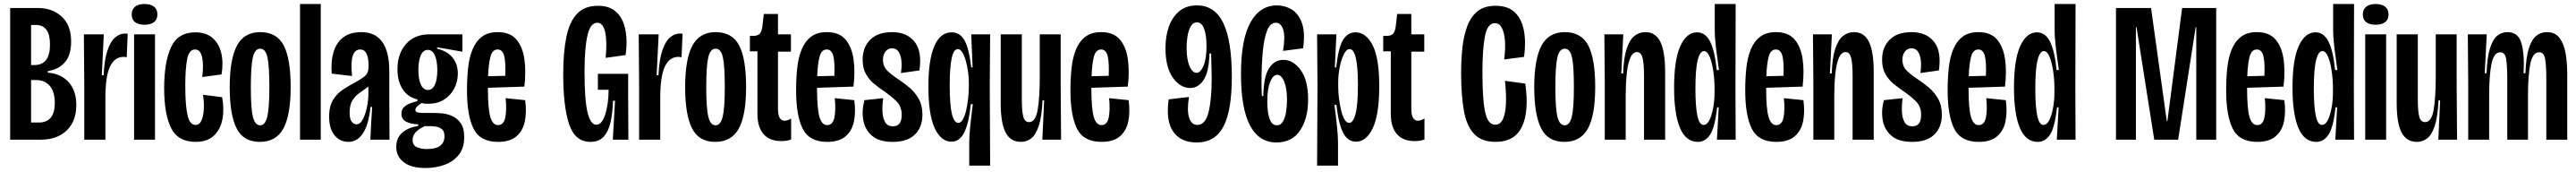

<svg xmlns="http://www.w3.org/2000/svg" viewBox="-20 -700 12931 862"><path d="M31 0V-660H169Q243 -660 290 -616.5Q337 -573 337 -492Q337 -423 305 -387Q273 -351 220 -344V-336Q286 -331 324.5 -288.5Q363 -246 363 -173Q363 -93 315 -46.5Q267 0 184 0ZM136 -374H153Q231 -374 231 -477Q231 -575 160 -575H136ZM136 -86H175Q255 -86 255 -184Q255 -240 230 -269.5Q205 -299 160 -299H136Z M403 0V-269L401 -528H501L491 -323H500Q504 -402 519.5 -447.5Q535 -493 558 -512.5Q581 -532 609 -532Q617 -532 621 -531L616 -413Q610 -415 600 -415Q555 -415 532 -366Q509 -317 509 -208V0Z M653 0V-528H758V0ZM705 -576Q675 -576 658 -589Q641 -602 641 -628Q641 -653 658 -666.5Q675 -680 705 -680Q736 -680 753 -666.5Q770 -653 770 -628Q770 -602 753 -589Q736 -576 705 -576Z M962 11Q873 11 838.5 -59Q804 -129 804 -258Q804 -389 838.5 -463.5Q873 -538 961 -538Q1014 -538 1046.5 -510Q1079 -482 1090.5 -434.5Q1102 -387 1092 -327L995 -314Q1003 -374 994.5 -413Q986 -452 959 -452Q929 -452 919.5 -404Q910 -356 910 -271Q910 -170 921.5 -122Q933 -74 961 -74Q981 -74 991 -95.5Q1001 -117 1003 -151.5Q1005 -186 999 -225L1095 -213Q1106 -154 1096.5 -103Q1087 -52 1054 -20.5Q1021 11 962 11Z M1284 11Q1201 11 1167 -58Q1133 -127 1133 -262Q1133 -404 1169.5 -471.5Q1206 -539 1286 -539Q1369 -539 1404 -472.5Q1439 -406 1439 -264Q1439 -123 1402.5 -56Q1366 11 1284 11ZM1286 -72Q1311 -72 1321.5 -115Q1332 -158 1332 -264Q1332 -369 1322.5 -412.5Q1313 -456 1286 -456Q1259 -456 1249 -412Q1239 -368 1239 -261Q1239 -157 1249.5 -114.5Q1260 -72 1286 -72Z M1486 0V-680H1590V0Z M1729 11Q1686 11 1659 -22.5Q1632 -56 1632 -115Q1632 -169 1653 -201.5Q1674 -234 1705 -253.5Q1736 -273 1766 -289Q1793 -304 1807 -315Q1821 -326 1825.5 -338.5Q1830 -351 1830 -371Q1830 -452 1788 -452Q1733 -452 1747 -319L1645 -331Q1638 -431 1676 -485Q1714 -539 1793 -539Q1934 -539 1934 -343V-222Q1934 -166 1934.5 -110.5Q1935 -55 1935 0H1839Q1841 -41 1843 -82Q1845 -123 1848 -164H1840Q1830 -74 1801.5 -31.5Q1773 11 1729 11ZM1769 -77Q1788 -77 1801 -101.5Q1814 -126 1821.5 -161.5Q1829 -197 1829 -228V-266Q1809 -251 1787 -236Q1765 -221 1750 -198.5Q1735 -176 1735 -136Q1735 -103 1745.5 -90Q1756 -77 1769 -77Z M2116 142Q2044 142 2006.5 113Q1969 84 1969 36Q1969 -9 1999 -35Q2029 -61 2079 -69V-77Q2041 -78 2018 -90.5Q1995 -103 1995 -130Q1995 -155 2015 -169.5Q2035 -184 2075 -193V-202Q2027 -213 2001 -253Q1975 -293 1975 -353Q1975 -431 2018 -479.5Q2061 -528 2136 -528H2301V-441L2174 -463V-456Q2225 -444 2251.5 -411.5Q2278 -379 2278 -331Q2278 -292 2260.5 -257.5Q2243 -223 2210 -201.5Q2177 -180 2130 -180Q2123 -180 2113.5 -180.5Q2104 -181 2097 -184Q2065 -165 2065 -149Q2065 -139 2077 -136.5Q2089 -134 2107 -134H2156Q2171 -134 2197 -132Q2223 -130 2248.5 -119Q2274 -108 2292 -83.5Q2310 -59 2310 -14Q2310 41 2283.5 75Q2257 109 2212.5 125.5Q2168 142 2116 142ZM2128 -249Q2151 -249 2163 -275.5Q2175 -302 2175 -348Q2175 -394 2163 -422Q2151 -450 2127 -450Q2104 -450 2092 -422.5Q2080 -395 2080 -350Q2080 -303 2092.5 -276Q2105 -249 2128 -249ZM2121 47Q2169 47 2190 30Q2211 13 2211 -17Q2211 -42 2198 -52.5Q2185 -63 2167.5 -65.5Q2150 -68 2136 -68H2112Q2077 -51 2064 -34.5Q2051 -18 2051 1Q2051 29 2073.5 38Q2096 47 2121 47Z M2480 11Q2390 11 2357 -55Q2324 -121 2324 -247Q2324 -305 2329.5 -358Q2335 -411 2351.5 -451.5Q2368 -492 2398.5 -515.5Q2429 -539 2478 -539Q2540 -539 2571.5 -502.5Q2603 -466 2612 -404.5Q2621 -343 2612 -266L2429 -260Q2429 -156 2441 -114.5Q2453 -73 2480 -73Q2508 -73 2516 -110.5Q2524 -148 2518 -208L2616 -198Q2624 -140 2614.5 -92.5Q2605 -45 2572.5 -17Q2540 11 2480 11ZM2478 -452Q2451 -452 2441.5 -415Q2432 -378 2430 -318L2516 -320Q2519 -385 2511 -418.5Q2503 -452 2478 -452Z M2944 11Q2866 11 2836.5 -78Q2807 -167 2807 -327Q2807 -436 2822.5 -513Q2838 -590 2876 -630.5Q2914 -671 2981 -671Q3030 -671 3060.5 -650Q3091 -629 3106 -593.5Q3121 -558 3124 -514Q3127 -470 3120 -424L3020 -410Q3028 -492 3017.5 -539Q3007 -586 2978 -586Q2943 -586 2928.5 -521.5Q2914 -457 2914 -341Q2914 -199 2929 -137Q2944 -75 2973 -75Q3001 -75 3017.5 -125Q3034 -175 3035 -250H2981V-330H3133V-236L3134 0H3056L3067 -195H3057Q3055 -133 3044.5 -87Q3034 -41 3010 -15Q2986 11 2944 11Z M3188 0V-269L3186 -528H3286L3276 -323H3285Q3289 -402 3304.5 -447.5Q3320 -493 3343 -512.5Q3366 -532 3394 -532Q3402 -532 3406 -531L3401 -413Q3395 -415 3385 -415Q3340 -415 3317 -366Q3294 -317 3294 -208V0Z M3570 11Q3487 11 3453 -58Q3419 -127 3419 -262Q3419 -404 3455.5 -471.5Q3492 -539 3572 -539Q3655 -539 3690 -472.5Q3725 -406 3725 -264Q3725 -123 3688.5 -56Q3652 11 3570 11ZM3572 -72Q3597 -72 3607.5 -115Q3618 -158 3618 -264Q3618 -369 3608.5 -412.5Q3599 -456 3572 -456Q3545 -456 3535 -412Q3525 -368 3525 -261Q3525 -157 3535.5 -114.5Q3546 -72 3572 -72Z M3901 7Q3843 7 3812.5 -28Q3782 -63 3782 -129V-443H3744V-520H3758Q3785 -520 3794.5 -532Q3804 -544 3807 -570L3814 -630H3885V-528H3950V-441H3885V-156Q3885 -124 3893.5 -109.5Q3902 -95 3918 -95Q3924 -95 3932.5 -97.5Q3941 -100 3951 -106V-1Q3938 4 3925.5 5.5Q3913 7 3901 7Z M4132 11Q4042 11 4009 -55Q3976 -121 3976 -247Q3976 -305 3981.5 -358Q3987 -411 4003.5 -451.5Q4020 -492 4050.5 -515.5Q4081 -539 4130 -539Q4192 -539 4223.5 -502.5Q4255 -466 4264 -404.5Q4273 -343 4264 -266L4081 -260Q4081 -156 4093 -114.5Q4105 -73 4132 -73Q4160 -73 4168 -110.5Q4176 -148 4170 -208L4268 -198Q4276 -140 4266.5 -92.5Q4257 -45 4224.5 -17Q4192 11 4132 11ZM4130 -452Q4103 -452 4093.5 -415Q4084 -378 4082 -318L4168 -320Q4171 -385 4163 -418.5Q4155 -452 4130 -452Z M4461 11Q4392 11 4356.5 -20Q4321 -51 4313 -99Q4305 -147 4319 -198L4413 -208Q4408 -172 4409.5 -140Q4411 -108 4423 -87.5Q4435 -67 4462 -67Q4506 -67 4506 -124Q4506 -166 4480.5 -191.5Q4455 -217 4416 -244Q4392 -260 4367.5 -280Q4343 -300 4326.5 -329Q4310 -358 4310 -401Q4310 -463 4348 -501Q4386 -539 4458 -539Q4532 -539 4570.5 -491Q4609 -443 4595 -347L4502 -334Q4507 -363 4505 -391.5Q4503 -420 4491.5 -439Q4480 -458 4457 -458Q4437 -458 4424.5 -441.5Q4412 -425 4412 -401Q4412 -366 4435 -344.5Q4458 -323 4490 -302Q4518 -284 4545.5 -260.5Q4573 -237 4591.5 -204.5Q4610 -172 4610 -125Q4610 -63 4572.5 -26Q4535 11 4461 11Z M4845 130V13Q4845 -16 4849.5 -62Q4854 -108 4863 -178H4853Q4843 -83 4820 -36.5Q4797 10 4756 10Q4703 10 4671.5 -58Q4640 -126 4640 -266Q4640 -401 4670 -469.5Q4700 -538 4757 -538Q4798 -538 4821 -498Q4844 -458 4855 -362H4862L4855 -528H4950L4948 -276L4950 130ZM4790 -84Q4803 -84 4813 -101.5Q4823 -119 4829.5 -147Q4836 -175 4839.5 -207Q4843 -239 4843 -268V-290Q4843 -313 4839 -341Q4835 -369 4828 -394.5Q4821 -420 4810.5 -437Q4800 -454 4788 -454Q4766 -454 4756.5 -406Q4747 -358 4747 -274Q4747 -174 4758 -129Q4769 -84 4790 -84Z M5105 11Q5052 11 5027.5 -36Q5003 -83 5003 -183V-528H5109V-202Q5109 -141 5116.5 -114.5Q5124 -88 5145 -88Q5178 -88 5188.5 -149.5Q5199 -211 5199 -317V-528H5304V-272L5306 0H5212L5221 -197H5213Q5209 -114 5194 -69Q5179 -24 5156 -6.5Q5133 11 5105 11Z M5509 11Q5419 11 5386 -55Q5353 -121 5353 -247Q5353 -305 5358.5 -358Q5364 -411 5380.5 -451.5Q5397 -492 5427.5 -515.5Q5458 -539 5507 -539Q5569 -539 5600.5 -502.5Q5632 -466 5641 -404.5Q5650 -343 5641 -266L5458 -260Q5458 -156 5470 -114.5Q5482 -73 5509 -73Q5537 -73 5545 -110.5Q5553 -148 5547 -208L5645 -198Q5653 -140 5643.5 -92.5Q5634 -45 5601.5 -17Q5569 11 5509 11ZM5507 -452Q5480 -452 5470.5 -415Q5461 -378 5459 -318L5545 -320Q5548 -385 5540 -418.5Q5532 -452 5507 -452Z M5987 14Q5907 14 5869 -40Q5831 -94 5846 -202L5948 -214Q5937 -148 5948.5 -111Q5960 -74 5990 -74Q6030 -74 6046 -137Q6062 -200 6062 -308Q6062 -333 6061 -359.5Q6060 -386 6059 -432H6051Q6048 -338 6021 -298.5Q5994 -259 5954 -259Q5904 -259 5867 -311Q5830 -363 5830 -459Q5830 -520 5847.5 -568Q5865 -616 5900 -644.5Q5935 -673 5988 -673Q6077 -673 6120 -585Q6163 -497 6163 -315Q6163 -144 6120.5 -65Q6078 14 5987 14ZM5986 -335Q6006 -335 6021 -370.5Q6036 -406 6036 -470Q6036 -523 6024 -555.5Q6012 -588 5988 -588Q5968 -588 5956.5 -567.5Q5945 -547 5940.5 -517.5Q5936 -488 5936 -462Q5936 -403 5950.5 -369Q5965 -335 5986 -335Z M6387 14Q6300 14 6254.5 -71Q6209 -156 6209 -329Q6209 -502 6256.5 -587.5Q6304 -673 6390 -673Q6428 -673 6462 -653.5Q6496 -634 6514 -587Q6532 -540 6521 -458L6420 -445Q6432 -517 6421 -551.5Q6410 -586 6384 -586Q6356 -586 6340.5 -548Q6325 -510 6318.5 -442Q6312 -374 6312 -285Q6312 -271 6312.5 -251Q6313 -231 6314 -219H6321Q6323 -318 6350.5 -359Q6378 -400 6421 -400Q6472 -400 6509 -348.5Q6546 -297 6546 -201Q6546 -106 6505.5 -46Q6465 14 6387 14ZM6389 -72Q6409 -72 6420 -91.5Q6431 -111 6435.5 -140.5Q6440 -170 6440 -198Q6440 -257 6426 -291Q6412 -325 6391 -325Q6370 -325 6355.5 -289.5Q6341 -254 6341 -190Q6341 -137 6352.5 -104.5Q6364 -72 6389 -72Z M6591 130 6593 -271 6591 -528H6688L6680 -362H6687Q6698 -463 6721.5 -500.5Q6745 -538 6784 -538Q6836 -538 6869.5 -474Q6903 -410 6903 -268Q6903 -126 6870.5 -58Q6838 10 6787 10Q6745 10 6722 -34Q6699 -78 6688 -174H6678Q6696 -42 6696 13V130ZM6752 -84Q6772 -84 6784 -129Q6796 -174 6796 -275Q6796 -454 6754 -454Q6738 -454 6725 -427.5Q6712 -401 6704.5 -362.5Q6697 -324 6697 -289V-267Q6697 -238 6701 -206Q6705 -174 6712 -146Q6719 -118 6729 -101Q6739 -84 6752 -84Z M7080 7Q7022 7 6991.5 -28Q6961 -63 6961 -129V-443H6923V-520H6937Q6964 -520 6973.5 -532Q6983 -544 6986 -570L6993 -630H7064V-528H7129V-441H7064V-156Q7064 -124 7072.5 -109.5Q7081 -95 7097 -95Q7103 -95 7111.5 -97.5Q7120 -100 7130 -106V-1Q7117 4 7104.5 5.5Q7092 7 7080 7Z M7487 11Q7416 11 7378.5 -29.5Q7341 -70 7327.5 -147Q7314 -224 7314 -334Q7314 -401 7320.5 -461.5Q7327 -522 7345 -569.5Q7363 -617 7397 -644Q7431 -671 7487 -671Q7549 -671 7583.5 -638Q7618 -605 7629 -547.5Q7640 -490 7630 -415L7530 -402Q7537 -454 7534 -495Q7531 -536 7518.5 -560Q7506 -584 7484 -584Q7446 -584 7433.5 -518Q7421 -452 7421 -344Q7421 -242 7427.5 -183Q7434 -124 7448 -99.5Q7462 -75 7485 -75Q7511 -75 7524 -103.5Q7537 -132 7539 -182Q7541 -232 7534 -295L7636 -281Q7656 -142 7619.5 -65.5Q7583 11 7487 11Z M7832 11Q7749 11 7715 -58Q7681 -127 7681 -262Q7681 -404 7717.5 -471.5Q7754 -539 7834 -539Q7917 -539 7952 -472.5Q7987 -406 7987 -264Q7987 -123 7950.5 -56Q7914 11 7832 11ZM7834 -72Q7859 -72 7869.5 -115Q7880 -158 7880 -264Q7880 -369 7870.5 -412.5Q7861 -456 7834 -456Q7807 -456 7797 -412Q7787 -368 7787 -261Q7787 -157 7797.5 -114.5Q7808 -72 7834 -72Z M8035 0V-292L8033 -528H8128L8118 -332H8127Q8130 -411 8145 -456Q8160 -501 8184 -520Q8208 -539 8239 -539Q8290 -539 8314 -490.5Q8338 -442 8338 -337V0H8232V-317Q8232 -382 8224.5 -410.5Q8217 -439 8197 -439Q8175 -439 8162.5 -408.5Q8150 -378 8145 -328Q8140 -278 8140 -221V0Z M8502 11Q8442 11 8412.5 -59Q8383 -129 8383 -261Q8383 -401 8414.5 -469.5Q8446 -538 8498 -538Q8540 -538 8563.5 -492Q8587 -446 8597 -349H8608Q8599 -412 8593 -462.5Q8587 -513 8587 -549V-680H8692L8691 -251L8692 0H8598L8607 -162H8599Q8588 -62 8564 -25.5Q8540 11 8502 11ZM8531 -74Q8548 -74 8560 -97.5Q8572 -121 8579 -158.5Q8586 -196 8586 -237V-258Q8586 -299 8580 -342Q8574 -385 8562 -414.5Q8550 -444 8533 -444Q8513 -444 8501.5 -399Q8490 -354 8490 -254Q8490 -169 8499.5 -121.5Q8509 -74 8531 -74Z M8896 11Q8806 11 8773 -55Q8740 -121 8740 -247Q8740 -305 8745.5 -358Q8751 -411 8767.5 -451.5Q8784 -492 8814.5 -515.5Q8845 -539 8894 -539Q8956 -539 8987.5 -502.5Q9019 -466 9028 -404.5Q9037 -343 9028 -266L8845 -260Q8845 -156 8857 -114.5Q8869 -73 8896 -73Q8924 -73 8932 -110.5Q8940 -148 8934 -208L9032 -198Q9040 -140 9030.5 -92.5Q9021 -45 8988.5 -17Q8956 11 8896 11ZM8894 -452Q8867 -452 8857.5 -415Q8848 -378 8846 -318L8932 -320Q8935 -385 8927 -418.5Q8919 -452 8894 -452Z M9082 0V-292L9080 -528H9175L9165 -332H9174Q9177 -411 9192 -456Q9207 -501 9231 -520Q9255 -539 9286 -539Q9337 -539 9361 -490.5Q9385 -442 9385 -337V0H9279V-317Q9279 -382 9271.5 -410.5Q9264 -439 9244 -439Q9222 -439 9209.5 -408.5Q9197 -378 9192 -328Q9187 -278 9187 -221V0Z M9578 11Q9509 11 9473.5 -20Q9438 -51 9430 -99Q9422 -147 9436 -198L9530 -208Q9525 -172 9526.5 -140Q9528 -108 9540 -87.5Q9552 -67 9579 -67Q9623 -67 9623 -124Q9623 -166 9597.5 -191.5Q9572 -217 9533 -244Q9509 -260 9484.5 -280Q9460 -300 9443.5 -329Q9427 -358 9427 -401Q9427 -463 9465 -501Q9503 -539 9575 -539Q9649 -539 9687.5 -491Q9726 -443 9712 -347L9619 -334Q9624 -363 9622 -391.5Q9620 -420 9608.5 -439Q9597 -458 9574 -458Q9554 -458 9541.5 -441.5Q9529 -425 9529 -401Q9529 -366 9552 -344.5Q9575 -323 9607 -302Q9635 -284 9662.5 -260.5Q9690 -237 9708.5 -204.5Q9727 -172 9727 -125Q9727 -63 9689.5 -26Q9652 11 9578 11Z M9912 11Q9822 11 9789 -55Q9756 -121 9756 -247Q9756 -305 9761.5 -358Q9767 -411 9783.5 -451.5Q9800 -492 9830.5 -515.5Q9861 -539 9910 -539Q9972 -539 10003.5 -502.5Q10035 -466 10044 -404.5Q10053 -343 10044 -266L9861 -260Q9861 -156 9873 -114.5Q9885 -73 9912 -73Q9940 -73 9948 -110.5Q9956 -148 9950 -208L10048 -198Q10056 -140 10046.5 -92.5Q10037 -45 10004.5 -17Q9972 11 9912 11ZM9910 -452Q9883 -452 9873.5 -415Q9864 -378 9862 -318L9948 -320Q9951 -385 9943 -418.5Q9935 -452 9910 -452Z M10208 11Q10148 11 10118.5 -59Q10089 -129 10089 -261Q10089 -401 10120.5 -469.5Q10152 -538 10204 -538Q10246 -538 10269.5 -492Q10293 -446 10303 -349H10314Q10305 -412 10299 -462.5Q10293 -513 10293 -549V-680H10398L10397 -251L10398 0H10304L10313 -162H10305Q10294 -62 10270 -25.5Q10246 11 10208 11ZM10237 -74Q10254 -74 10266 -97.5Q10278 -121 10285 -158.5Q10292 -196 10292 -237V-258Q10292 -299 10286 -342Q10280 -385 10268 -414.5Q10256 -444 10239 -444Q10219 -444 10207.5 -399Q10196 -354 10196 -254Q10196 -169 10205.5 -121.5Q10215 -74 10237 -74Z M10601 0V-660H10777L10856 -93H10859L10933 -660H11104V0H11004V-564H11001L10913 0H10793L10704 -564H10701V0Z M11310 11Q11220 11 11187 -55Q11154 -121 11154 -247Q11154 -305 11159.5 -358Q11165 -411 11181.5 -451.5Q11198 -492 11228.5 -515.5Q11259 -539 11308 -539Q11370 -539 11401.5 -502.5Q11433 -466 11442 -404.5Q11451 -343 11442 -266L11259 -260Q11259 -156 11271 -114.5Q11283 -73 11310 -73Q11338 -73 11346 -110.5Q11354 -148 11348 -208L11446 -198Q11454 -140 11444.5 -92.5Q11435 -45 11402.5 -17Q11370 11 11310 11ZM11308 -452Q11281 -452 11271.5 -415Q11262 -378 11260 -318L11346 -320Q11349 -385 11341 -418.5Q11333 -452 11308 -452Z M11606 11Q11546 11 11516.5 -59Q11487 -129 11487 -261Q11487 -401 11518.5 -469.5Q11550 -538 11602 -538Q11644 -538 11667.5 -492Q11691 -446 11701 -349H11712Q11703 -412 11697 -462.5Q11691 -513 11691 -549V-680H11796L11795 -251L11796 0H11702L11711 -162H11703Q11692 -62 11668 -25.5Q11644 11 11606 11ZM11635 -74Q11652 -74 11664 -97.5Q11676 -121 11683 -158.5Q11690 -196 11690 -237V-258Q11690 -299 11684 -342Q11678 -385 11666 -414.5Q11654 -444 11637 -444Q11617 -444 11605.5 -399Q11594 -354 11594 -254Q11594 -169 11603.5 -121.5Q11613 -74 11635 -74Z M11852 0V-528H11957V0ZM11904 -576Q11874 -576 11857 -589Q11840 -602 11840 -628Q11840 -653 11857 -666.5Q11874 -680 11904 -680Q11935 -680 11952 -666.5Q11969 -653 11969 -628Q11969 -602 11952 -589Q11935 -576 11904 -576Z M12112 11Q12059 11 12034.5 -36Q12010 -83 12010 -183V-528H12116V-202Q12116 -141 12123.5 -114.5Q12131 -88 12152 -88Q12185 -88 12195.5 -149.5Q12206 -211 12206 -317V-528H12311V-272L12313 0H12219L12228 -197H12220Q12216 -114 12201 -69Q12186 -24 12163 -6.5Q12140 11 12112 11Z M12369 0V-285L12367 -528H12462L12452 -333H12461Q12464 -412 12478 -457Q12492 -502 12514 -520.5Q12536 -539 12566 -539Q12620 -539 12636 -484Q12652 -429 12647 -333H12656Q12659 -412 12673 -456.5Q12687 -501 12710 -520Q12733 -539 12764 -539Q12806 -539 12828 -509Q12850 -479 12858 -431.5Q12866 -384 12866 -332V0H12761V-304Q12761 -366 12755.5 -402Q12750 -438 12725 -438Q12693 -438 12681 -381.5Q12669 -325 12669 -221V0H12565V-300Q12565 -364 12560 -401Q12555 -438 12530 -438Q12498 -438 12486 -381Q12474 -324 12474 -217V0Z"/></svg>

Font: Bricolage Grotesque 96pt Condensed Medium
Style: Regular
Weight: 500
Width: 3
Designer: Mathieu Triay
Foundry: Atelier Triay
Version: Version 1.001; ttfautohint (v1.8.4.7-5d5b);gftools[0.9.33.de